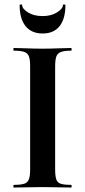

<svg xmlns="http://www.w3.org/2000/svg" viewBox="-20 -840 382 860"><path d="M227 -81Q227 -52 232 -37Q237 -22 252 -17Q267 -12 298 -12Q301 -12 301 -6Q301 0 298 0Q272 0 240 -1Q208 -2 170 -2Q134 -2 101 -1Q68 0 42 0Q40 0 40 -6Q40 -12 42 -12Q73 -12 88.5 -17Q104 -22 109.5 -37Q115 -52 115 -81V-544Q115 -573 109.5 -587.5Q104 -602 88.5 -607.5Q73 -613 42 -613Q40 -613 40 -619Q40 -625 42 -625Q68 -625 101 -623.5Q134 -622 170 -622Q208 -622 240.5 -623.5Q273 -625 298 -625Q301 -625 301 -619Q301 -613 298 -613Q268 -613 252.5 -607Q237 -601 232 -586Q227 -571 227 -542ZM171 -690Q121 -690 94.5 -723Q68 -756 68 -817Q68 -820 73.5 -820Q79 -820 79 -818Q79 -801 105 -784.5Q131 -768 171 -768Q209 -768 235.5 -784.5Q262 -801 262 -818Q262 -820 267.5 -820Q273 -820 273 -817Q273 -756 247 -723Q221 -690 171 -690Z"/></svg>

Font: Cormorant Infant Light
Style: Regular
Weight: 300
Designer: Christian Thalmann (Catharsis Fonts)
Foundry: Catharsis Fonts
Version: Version 4.001